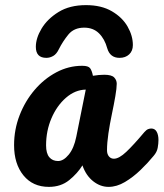

<svg xmlns="http://www.w3.org/2000/svg" viewBox="-20 -725 639 750"><path d="M171 5Q108 5 71.5 -40Q35 -85 35 -158Q35 -219 56.5 -274.5Q78 -330 115 -373.5Q152 -417 200 -442.5Q248 -468 301 -468Q325 -468 332 -458.5Q339 -449 343 -429Q355 -431 366 -432Q377 -433 387 -433Q416 -433 426 -422.5Q436 -412 436 -398Q436 -381 430.5 -349Q425 -317 417 -279Q409 -241 403.5 -204Q398 -167 398 -138Q398 -123 405.5 -114Q413 -105 425 -105Q445 -105 473.5 -132Q502 -159 544 -209Q552 -218 558.5 -220.5Q565 -223 571 -223Q585 -223 592 -210.5Q599 -198 599 -178Q599 -164 596 -147.5Q593 -131 580 -116Q558 -89 529 -61Q500 -33 468 -14Q436 5 404 5Q372 5 344 -17Q316 -39 302 -79Q283 -48 250.5 -21.5Q218 5 171 5ZM207 -96Q228 -96 248.5 -121Q269 -146 278 -191L315 -375Q273 -374 237.5 -343Q202 -312 181 -263Q160 -214 160 -157Q160 -126 172.5 -111Q185 -96 207 -96ZM161 -499Q120 -499 120 -542Q120 -576 142.5 -613.5Q165 -651 208.5 -678Q252 -705 316 -705Q376 -705 417 -681Q458 -657 478.5 -621Q499 -585 499 -549Q499 -526 484.5 -512.5Q470 -499 447 -499Q410 -499 399 -536Q389 -573 366.5 -595Q344 -617 309 -617Q269 -617 247 -590Q225 -563 210 -533Q201 -514 188 -506.5Q175 -499 161 -499Z"/></svg>

Font: Pacifico
Style: Regular
Weight: 400
Designer: Vernon Adams
Foundry: Vernon Adams
Version: Version 3.010; ttfautohint (v1.8.4.7-5d5b)